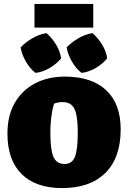

<svg xmlns="http://www.w3.org/2000/svg" viewBox="-20 -947 655 980"><path d="M297 13Q163 13 90.5 -58.5Q18 -130 18 -265Q18 -357 55.5 -422Q93 -487 159 -521.5Q225 -556 311 -556Q448 -556 522 -486.5Q596 -417 596 -287Q596 -142 518 -64.5Q440 13 297 13ZM310 -110Q348 -110 362.5 -147Q377 -184 377 -271Q377 -356 360 -391Q343 -426 299 -426Q277 -426 256 -418Q246 -385 241.5 -348Q237 -311 237 -269Q237 -184 252.5 -147Q268 -110 310 -110ZM156 -806V-927H456V-806ZM217 -778Q246 -753 266.5 -719Q287 -685 292 -649Q269 -621 233.5 -600Q198 -579 161 -575Q133 -597 112.5 -632Q92 -667 85 -705Q111 -732 145.5 -752Q180 -772 217 -778ZM452 -778Q481 -753 501.5 -719Q522 -685 527 -649Q504 -621 468.5 -600Q433 -579 396 -575Q368 -597 347.5 -632Q327 -667 320 -705Q346 -732 380.5 -752Q415 -772 452 -778Z"/></svg>

Font: Piazzolla SC Black
Style: Regular
Weight: 900
Designer: Juan Pablo del Peral
Foundry: Huerta Tipografica
Version: Version 1.330